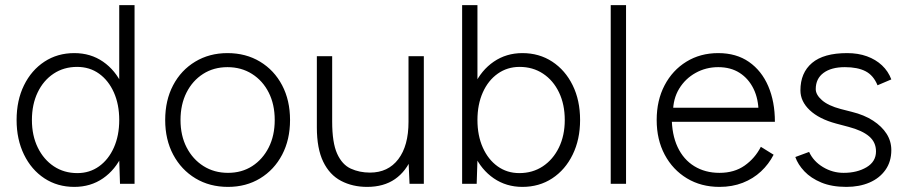

<svg xmlns="http://www.w3.org/2000/svg" viewBox="-20 -720 3556 752"><path d="M450 0 447 -93V-700H507V0ZM271 12Q205 12 154 -21.5Q103 -55 74 -114.5Q45 -174 45 -250Q45 -327 74 -386Q103 -445 154 -478.5Q205 -512 271 -512Q335 -512 383.5 -478.5Q432 -445 459.5 -386Q487 -327 487 -250Q487 -174 459.5 -114.5Q432 -55 383.5 -21.5Q335 12 271 12ZM283 -42Q331 -42 368 -68.5Q405 -95 426 -142Q447 -189 447 -250Q447 -311 426 -358Q405 -405 368 -431.5Q331 -458 282 -458Q230 -458 190 -431.5Q150 -405 127.5 -358Q105 -311 105 -250Q105 -189 128 -142Q151 -95 191 -68.5Q231 -42 283 -42Z M873 12Q801 12 745.5 -21.5Q690 -55 658.5 -114Q627 -173 627 -250Q627 -327 658 -386Q689 -445 744.5 -478.5Q800 -512 871 -512Q943 -512 998.5 -478.5Q1054 -445 1085 -386Q1116 -327 1116 -250Q1116 -173 1085 -114Q1054 -55 999 -21.5Q944 12 873 12ZM873 -43Q927 -43 968 -69.5Q1009 -96 1032.5 -142.5Q1056 -189 1056 -250Q1056 -311 1032.5 -357.5Q1009 -404 967 -430.5Q925 -457 871 -457Q817 -457 775.5 -430.5Q734 -404 710.5 -357.5Q687 -311 687 -250Q687 -189 711 -142.5Q735 -96 777 -69.5Q819 -43 873 -43Z M1584 0 1580 -92V-500H1640V0ZM1221 -244V-500H1281V-244ZM1281 -244Q1281 -161 1300.5 -118Q1320 -75 1354 -59.5Q1388 -44 1429 -44Q1500 -44 1540 -96.5Q1580 -149 1580 -243H1617Q1617 -163 1594 -106Q1571 -49 1527 -18.5Q1483 12 1418 12Q1361 12 1316 -11.5Q1271 -35 1246 -86.5Q1221 -138 1221 -221V-244Z M1790 0V-700H1850V-93L1847 0ZM2026 12Q1963 12 1914 -21.5Q1865 -55 1837.5 -114.5Q1810 -174 1810 -250Q1810 -327 1837.5 -386Q1865 -445 1914 -478.5Q1963 -512 2026 -512Q2092 -512 2143 -478.5Q2194 -445 2223 -386Q2252 -327 2252 -250Q2252 -174 2223 -114.5Q2194 -55 2143 -21.5Q2092 12 2026 12ZM2014 -42Q2066 -42 2106 -68.5Q2146 -95 2169 -142Q2192 -189 2192 -250Q2192 -311 2169.5 -358Q2147 -405 2107 -431.5Q2067 -458 2015 -458Q1967 -458 1929.5 -431.5Q1892 -405 1871 -358Q1850 -311 1850 -250Q1850 -189 1871 -142Q1892 -95 1929 -68.5Q1966 -42 2014 -42Z M2372 0V-700H2432V0Z M2798 12Q2726 12 2670.5 -21.5Q2615 -55 2583.5 -114Q2552 -173 2552 -250Q2552 -327 2583 -386Q2614 -445 2668.5 -478.5Q2723 -512 2793 -512Q2864 -512 2913.5 -477.5Q2963 -443 2989 -382.5Q3015 -322 3015 -243H2588L2611 -262Q2611 -193 2634 -144Q2657 -95 2699.5 -69Q2742 -43 2798 -43Q2856 -43 2896.5 -71.5Q2937 -100 2960 -145L3010 -114Q2991 -77 2960.5 -48.5Q2930 -20 2889 -4Q2848 12 2798 12ZM2616 -280 2591 -298H2976L2951 -279Q2951 -332 2931.5 -372Q2912 -412 2877 -434.5Q2842 -457 2793 -457Q2745 -457 2704.5 -434.5Q2664 -412 2640 -372.5Q2616 -333 2616 -280Z M3295 12Q3238 12 3197 -5Q3156 -22 3130.5 -49Q3105 -76 3095 -105L3149 -125Q3166 -88 3203.5 -65.5Q3241 -43 3284 -43Q3337 -43 3374 -65Q3411 -87 3411 -127Q3411 -163 3384 -186Q3357 -209 3304 -223L3255 -236Q3188 -254 3151.5 -288.5Q3115 -323 3115 -366Q3115 -435 3160.5 -473.5Q3206 -512 3298 -512Q3341 -512 3375.5 -499.5Q3410 -487 3434.5 -464Q3459 -441 3471 -409L3417 -386Q3401 -425 3370 -441Q3339 -457 3289 -457Q3236 -457 3205.5 -434.5Q3175 -412 3175 -371Q3175 -349 3199.5 -327.5Q3224 -306 3273 -293L3316 -282Q3365 -270 3399.5 -247.5Q3434 -225 3452.5 -196Q3471 -167 3471 -132Q3471 -87 3448 -54.5Q3425 -22 3385.5 -5Q3346 12 3295 12Z"/></svg>

Font: Figtree Light
Style: Regular
Weight: 300
Designer: Erik Kennedy
Foundry: Erik Kennedy
Version: Version 2.001;gftools[0.9.30]